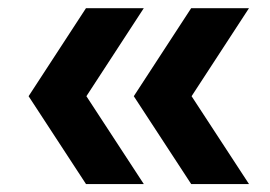

<svg xmlns="http://www.w3.org/2000/svg" viewBox="-20 -518 660 470"><path d="M190.5 -67.5 50 -282.5 190.5 -498H332L191.5 -282.5L332 -67.5ZM448 -67.5 307.5 -282.5 448 -498H589.5L449 -282.5L589.5 -67.5Z"/></svg>

Font: Encode Sans SemiExpanded SemiExpanded SemiBold
Style: Regular
Weight: 600
Width: 6
Designer: Multiple Designers
Foundry: Impallari Type
Version: Version 3.000; ttfautohint (v1.8.3) -l 8 -r 50 -G 200 -x 14 